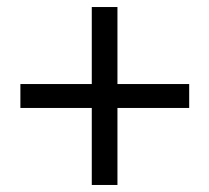

<svg xmlns="http://www.w3.org/2000/svg" viewBox="-20 -642 595 546"><path d="M241 -116V-335H38V-403H241V-622H314V-403H518V-335H314V-116Z"/></svg>

Font: Noto Sans KR Thin
Style: Regular
Weight: 400
Version: Version 2.004-H2;hotconv 1.0.118;makeotfexe 2.5.65603